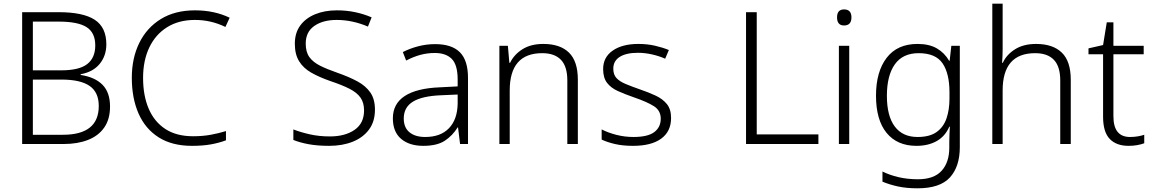

<svg xmlns="http://www.w3.org/2000/svg" viewBox="-20 -780 6243 1040"><path d="M100 -714H298Q430 -714 493 -673Q556 -632 556 -540Q556 -478 520 -434Q484 -390 417 -378V-374Q495 -362 535.5 -320.5Q576 -279 576 -203Q576 -134 544.5 -89Q513 -44 456.5 -22Q400 0 326 0H100ZM158 -399H311Q409 -399 452.5 -433Q496 -467 496 -534Q496 -603 449 -633Q402 -663 298 -663H158ZM158 -349V-50H321Q515 -50 515 -206Q515 -280 465.5 -314.5Q416 -349 312 -349Z M1036 -672Q948 -672 885 -632.5Q822 -593 788.5 -522.5Q755 -452 755 -358Q755 -262 785.5 -191Q816 -120 876 -81Q936 -42 1026 -42Q1078 -42 1121.5 -50Q1165 -58 1204 -70V-20Q1167 -6 1122.5 2Q1078 10 1020 10Q912 10 839.5 -36Q767 -82 730.5 -165Q694 -248 694 -359Q694 -465 734.5 -547.5Q775 -630 851.5 -677Q928 -724 1036 -724Q1141 -724 1224 -684L1201 -634Q1123 -672 1036 -672Z M2011 -186Q2011 -122 1979 -78.5Q1947 -35 1891 -12.5Q1835 10 1763 10Q1699 10 1651 1Q1603 -8 1569 -22V-79Q1607 -64 1657.5 -52.5Q1708 -41 1767 -41Q1849 -41 1900.5 -76.5Q1952 -112 1952 -182Q1952 -224 1932.5 -251.5Q1913 -279 1872.5 -299.5Q1832 -320 1769 -341Q1709 -362 1666 -386.5Q1623 -411 1600 -448.5Q1577 -486 1577 -543Q1577 -602 1606.5 -642Q1636 -682 1687.5 -703Q1739 -724 1805 -724Q1857 -724 1904 -714Q1951 -704 1993 -686L1973 -636Q1889 -672 1803 -672Q1729 -672 1682.5 -639.5Q1636 -607 1636 -544Q1636 -498 1656 -470.5Q1676 -443 1714 -424Q1752 -405 1807 -386Q1870 -364 1915.5 -339.5Q1961 -315 1986 -279Q2011 -243 2011 -186Z M2337 -541Q2427 -541 2471 -497Q2515 -453 2515 -358V0H2472L2461 -90H2459Q2431 -45 2389 -17.5Q2347 10 2273 10Q2197 10 2152.5 -28Q2108 -66 2108 -139Q2108 -218 2172.5 -260Q2237 -302 2362 -307L2459 -312V-349Q2459 -428 2427.5 -460.5Q2396 -493 2335 -493Q2294 -493 2256 -482.5Q2218 -472 2180 -452L2162 -498Q2199 -517 2244 -529Q2289 -541 2337 -541ZM2459 -268 2369 -264Q2267 -260 2217 -229.5Q2167 -199 2167 -138Q2167 -89 2198 -63.5Q2229 -38 2283 -38Q2366 -38 2411.5 -85Q2457 -132 2459 -217Z M2923 -542Q3014 -542 3062 -495Q3110 -448 3110 -348V0H3053V-344Q3053 -420 3018.5 -456Q2984 -492 2917 -492Q2741 -492 2741 -290V0H2685V-532H2731L2739 -440H2743Q2764 -484 2809.5 -513Q2855 -542 2923 -542Z M3615 -141Q3615 -68 3561.5 -29Q3508 10 3409 10Q3353 10 3310.5 0Q3268 -10 3239 -24V-79Q3274 -61 3319 -49.5Q3364 -38 3411 -38Q3489 -38 3524 -64.5Q3559 -91 3559 -137Q3559 -181 3522.5 -204.5Q3486 -228 3413 -253Q3364 -270 3326.5 -287Q3289 -304 3268 -331.5Q3247 -359 3247 -406Q3247 -470 3299 -506Q3351 -542 3438 -542Q3486 -542 3527.5 -532.5Q3569 -523 3603 -509L3583 -462Q3552 -476 3513 -485Q3474 -494 3435 -494Q3372 -494 3337 -472Q3302 -450 3302 -408Q3302 -376 3319 -357.5Q3336 -339 3368 -325.5Q3400 -312 3446 -296Q3493 -280 3531.5 -262Q3570 -244 3592.5 -216Q3615 -188 3615 -141Z M4021 0V-714H4079V-52H4413V0Z M4552 -729Q4592 -729 4592 -686Q4592 -642 4552 -642Q4514 -642 4514 -686Q4514 -729 4552 -729ZM4580 -532V0H4524V-532Z M4950 -542Q5013 -542 5054.5 -518Q5096 -494 5121 -451H5124L5133 -532H5179V17Q5179 122 5125.5 181Q5072 240 4950 240Q4890 240 4844 230Q4798 220 4760 204V149Q4798 168 4846.5 179.5Q4895 191 4952 191Q5039 191 5080.5 145Q5122 99 5122 20V-11Q5122 -32 5123 -53Q5124 -74 5125 -94H5122Q5100 -42 5054 -16Q5008 10 4944 10Q4840 10 4782.5 -60Q4725 -130 4725 -262Q4725 -391 4782.5 -466.5Q4840 -542 4950 -542ZM4956 -492Q4870 -492 4827 -431.5Q4784 -371 4784 -261Q4784 -152 4826.5 -95Q4869 -38 4950 -38Q5016 -38 5053.5 -65Q5091 -92 5107 -139Q5123 -186 5123 -246V-280Q5123 -382 5085.5 -437Q5048 -492 4956 -492Z M5411 -760V-516Q5411 -476 5408 -440H5412Q5432 -484 5478 -513Q5524 -542 5592 -542Q5683 -542 5731.5 -495Q5780 -448 5780 -348V0H5723V-344Q5723 -420 5688.5 -456Q5654 -492 5587 -492Q5411 -492 5411 -290V0H5355V-760Z M6101 -38Q6123 -38 6143.5 -41.5Q6164 -45 6178 -50V-4Q6162 2 6140.5 6Q6119 10 6093 10Q6027 10 5991 -27.5Q5955 -65 5955 -148V-486H5876V-518L5955 -536L5975 -659H6011V-532H6175V-486H6011V-150Q6011 -38 6101 -38Z"/></svg>

Font: BC Sans Light
Style: Regular
Weight: 300
Designer: Monotype Design Team
Foundry: Monotype Imaging Inc.
Version: Version 2.000;GOOG;noto-source:20170915:90ef993387c0